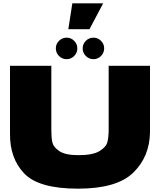

<svg xmlns="http://www.w3.org/2000/svg" viewBox="-20 -1122 960 1152"><path d="M632 -727H880V-329Q878 -182 779.5 -86Q681 10 448 10Q212 10 125 -81.5Q38 -173 40 -322V-727H288V-338Q288 -294 294.5 -266.5Q301 -239 336.5 -215Q372 -191 451 -191Q537 -191 577 -215.5Q617 -240 624.5 -270Q632 -300 632 -347ZM315 -832Q315 -858 334 -877Q353 -896 380 -896Q406 -896 425 -877Q444 -858 444 -832Q444 -805 425 -786Q406 -767 380 -767Q353 -767 334 -786Q315 -805 315 -832ZM476 -832Q476 -858 495 -877Q514 -896 541 -896Q567 -896 586 -877Q605 -858 605 -832Q605 -805 586 -786Q567 -767 541 -767Q514 -767 495 -786Q476 -805 476 -832ZM517 -947H390L414 -1102H599Z"/></svg>

Font: Dela Gothic One
Style: Regular
Weight: 400
Designer: aratakana
Foundry: aratakana
Version: Version 1.004